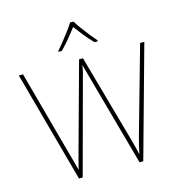

<svg xmlns="http://www.w3.org/2000/svg" viewBox="-132 -1070 1134 1191"><g transform="rotate(-15 434.5 -474.5)"><path d="M839 -714 641 0H617L456 -582Q449 -611 443 -629.5Q437 -648 431 -675Q427 -650 423.5 -635.5Q420 -621 415 -604L252 0H228L33 -714H60L208 -170Q218 -133 225.5 -107Q233 -81 240 -52Q247 -81 254 -107.5Q261 -134 271 -171L420 -714H445L598 -168Q609 -129 615.5 -103.5Q622 -78 629 -48Q635 -78 641 -103.5Q647 -129 658 -168L812 -714ZM447 -949Q459 -929 479 -901.5Q499 -874 521 -846.5Q543 -819 561 -798V-792H540Q512 -820 484.5 -854.5Q457 -889 436 -917Q415 -889 386.5 -854.5Q358 -820 330 -792H309V-798Q328 -819 350 -846.5Q372 -874 392.5 -901.5Q413 -929 425 -949Z"/></g></svg>

Font: Noto Sans Myanmar Thin
Style: Regular
Weight: 100
Designer: Monotype Design Team
Foundry: Monotype Imaging Inc.
Version: Version 2.107; ttfautohint (v1.8.4.7-5d5b)